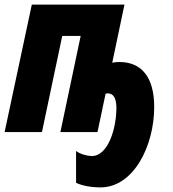

<svg xmlns="http://www.w3.org/2000/svg" viewBox="-33 -573 750 833"><path d="M403 240C546 240 636 61 636 -109C636 -237 582 -304 485 -304C475 -304 465 -303 454 -301L507 -553H105L-13 0H149L237 -417H317L229 0H390L425 -166C428 -167 431 -168 434 -168C460 -168 472 -146 472 -104C472 -18 437 104 365 104C347 104 315 96 297 82V220C323 233 363 240 403 240Z"/></svg>

Font: Noto Sans UI Condensed Black
Style: Italic
Weight: 900
Width: 3
Italic angle: -192°
Designer: Monotype Design Team
Foundry: Monotype Imaging Inc.
Version: Version 1.901